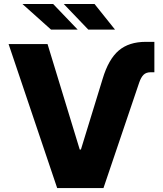

<svg xmlns="http://www.w3.org/2000/svg" viewBox="-20 -950 823 970"><path d="M498.9 -552.9Q528.4 -650.9 579.9 -694.8Q631.4 -738.6 716.6 -738.6H759.9V-584.9H740.8Q718.4 -584.9 705.4 -572.3Q692.5 -559.7 683.2 -532.7L502.8 0H268.8L23.4 -727.3H220.2L382.8 -194.6H388.8ZM561.1 -800.4H426.1L302.2 -929.7H457.7ZM372.5 -800.4H237.9L93.4 -929.7H248.6Z"/></svg>

Font: Inter UI Extra Bold
Style: Regular
Weight: 800
Designer: Rasmus Andersson
Foundry: rsms
Version: 3.2;8d6f07862